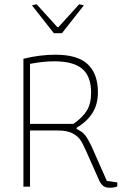

<svg xmlns="http://www.w3.org/2000/svg" viewBox="-20 -877 600 902"><path d="M130 -852 152 -857 249 -750H255L352 -857L374 -852L271 -721H233ZM447 -27 383 -171Q369 -203 356.5 -221Q344 -239 319 -251.5Q294 -264 251 -264H121V0H90V-601Q167 -620 241 -620Q345 -620 392.5 -575Q440 -530 440 -443Q440 -387 414.5 -346.5Q389 -306 340 -277V-271Q366 -259 379 -243Q392 -227 409 -192L482 -27L531 -20V-1Q515 5 496 5Q477 5 466 -3Q455 -11 447 -27ZM325 -295Q368 -325 388 -357.5Q408 -390 408 -442Q408 -518 366.5 -553.5Q325 -589 235 -589Q183 -589 121 -577V-295Z"/></svg>

Font: Athiti ExtraLight
Style: Regular
Weight: 275
Designer: CadsonDemak Team
Foundry: CadsonDemak
Version: Version 1.033